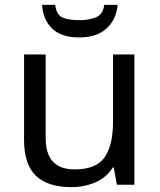

<svg xmlns="http://www.w3.org/2000/svg" viewBox="-20 -760 658 790"><path d="M533 -536V0H461L448 -71H444Q418 -29 372 -9.5Q326 10 274 10Q177 10 128 -36.5Q79 -83 79 -185V-536H168V-191Q168 -63 287 -63Q376 -63 410.5 -113Q445 -163 445 -257V-536ZM464 -740Q459 -680 418.5 -643Q378 -606 306 -606Q232 -606 194.5 -642.5Q157 -679 153 -740H207Q212 -699 237 -688Q262 -677 308 -677Q347 -677 375.5 -689Q404 -701 409 -740Z"/></svg>

Font: Noto Sans Grantha
Style: Regular
Weight: 400
Designer: Monotype Design Team
Foundry: Monotype Imaging Inc.
Version: Version 2.003; ttfautohint (v1.8.4.7-5d5b)